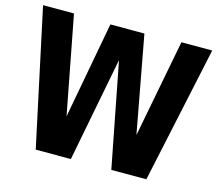

<svg xmlns="http://www.w3.org/2000/svg" viewBox="-108 -909 1190 1046"><g transform="rotate(15 487.5 -385.5)"><path d="M392.1 -764.2H584L685.1 -218.8L791 -770.5H964.8L799.8 0H602.1L487.8 -588.4L374 0H175.8L10.7 -770.5H185.1L291 -218.8Z"/></g></svg>

Font: Nobile-bold
Style: Bold
Weight: 700
Version: Version 1.000;PS 001.000;hotconv 1.0.38